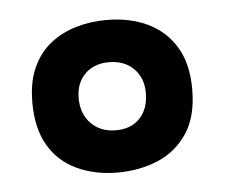

<svg xmlns="http://www.w3.org/2000/svg" viewBox="-33 -708 420 359"><g transform="rotate(-5 176.5 -528.0)"><path d="M175 -385Q132 -385 98 -401Q64 -417 45.5 -449Q27 -481 27 -529Q27 -568 39.5 -595Q52 -622 73 -638.5Q94 -655 121 -663Q148 -671 178 -671Q222 -671 255.5 -655Q289 -639 308 -607.5Q327 -576 327 -528Q327 -477 306 -445.5Q285 -414 250.5 -399.5Q216 -385 175 -385ZM178 -464Q207 -464 223.5 -481.5Q240 -499 240 -529Q240 -557 222.5 -574.5Q205 -592 176 -592Q148 -592 131 -575Q114 -558 114 -530Q114 -500 132 -482Q150 -464 178 -464Z"/></g></svg>

Font: Bricolage Grotesque 18pt SemiBold
Style: Regular
Weight: 600
Version: Version 1.001;gftools[0.9.33.dev8+g029e19f]